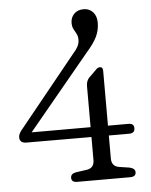

<svg xmlns="http://www.w3.org/2000/svg" viewBox="-52 -755 628 798"><g transform="rotate(-5 262.5 -356.0)"><path d="M313 -391Q313 -404 316.2 -412.5Q319.5 -421 325 -427L353.5 -455Q363.5 -466.5 373 -466.5Q385.5 -466.5 385.5 -450V-221.5H471.5Q494 -221.5 494 -201.5Q494 -180.5 471 -180.5H385.5V-84.5Q385.5 -51.5 417 -46.5L460 -40Q483 -34.5 483 -19Q483 0 459 0H237.5Q214 0 214 -19Q214 -36 236.5 -40L282 -46.5Q313 -51 313 -84.5V-180.5L42 -181Q13.5 -181 13.5 -205.5Q13.5 -221 32 -241.5L268 -533Q280.5 -546.5 287.5 -559.8Q294.5 -573 294.5 -588Q294.5 -602.5 289 -612.8Q283.5 -623 277.8 -633.5Q272 -644 272 -660Q272 -682 286.5 -697.2Q301 -712.5 327 -712.5Q350 -712.5 365.2 -696.2Q380.5 -680 380.5 -651.5Q380.5 -620.5 367.5 -593.5Q354.5 -566.5 323.5 -531.5L67 -221.5H313Z"/></g></svg>

Font: Fraunces 72pt S100 Light
Style: Regular
Weight: 300
Version: Version 1.000; ttfautohint (v1.8.3)